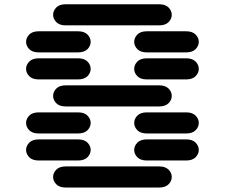

<svg xmlns="http://www.w3.org/2000/svg" viewBox="-20 -881 1040 888"><path d="M284.2 -13.7Q254.9 -13.7 240.2 -28.8Q225.6 -43.9 225.6 -62.5Q225.6 -81.1 240.2 -96.2Q254.9 -111.3 284.2 -111.3H715.8Q745.1 -111.3 759.8 -96.2Q774.4 -81.1 774.4 -62.5Q774.4 -43.9 759.8 -28.8Q745.1 -13.7 715.8 -13.7ZM159.2 -138.7Q129.9 -138.7 115.2 -153.8Q100.6 -168.9 100.6 -187.5Q100.6 -206.1 115.2 -221.2Q129.9 -236.3 159.2 -236.3H340.8Q370.1 -236.3 384.8 -221.2Q399.4 -206.1 399.4 -187.5Q399.4 -168.9 384.8 -153.8Q370.1 -138.7 340.8 -138.7ZM659.2 -138.7Q629.9 -138.7 615.2 -153.8Q600.6 -168.9 600.6 -187.5Q600.6 -206.1 615.2 -221.2Q629.9 -236.3 659.2 -236.3H840.8Q870.1 -236.3 884.8 -221.2Q899.4 -206.1 899.4 -187.5Q899.4 -168.9 884.8 -153.8Q870.1 -138.7 840.8 -138.7ZM159.2 -263.7Q129.9 -263.7 115.2 -278.8Q100.6 -293.9 100.6 -312.5Q100.6 -331.1 115.2 -346.2Q129.9 -361.3 159.2 -361.3H340.8Q370.1 -361.3 384.8 -346.2Q399.4 -331.1 399.4 -312.5Q399.4 -293.9 384.8 -278.8Q370.1 -263.7 340.8 -263.7ZM659.2 -263.7Q629.9 -263.7 615.2 -278.8Q600.6 -293.9 600.6 -312.5Q600.6 -331.1 615.2 -346.2Q629.9 -361.3 659.2 -361.3H840.8Q870.1 -361.3 884.8 -346.2Q899.4 -331.1 899.4 -312.5Q899.4 -293.9 884.8 -278.8Q870.1 -263.7 840.8 -263.7ZM284.2 -388.7Q254.9 -388.7 240.2 -403.8Q225.6 -418.9 225.6 -437.5Q225.6 -456.1 240.2 -471.2Q254.9 -486.3 284.2 -486.3H715.8Q745.1 -486.3 759.8 -471.2Q774.4 -456.1 774.4 -437.5Q774.4 -418.9 759.8 -403.8Q745.1 -388.7 715.8 -388.7ZM159.2 -513.7Q129.9 -513.7 115.2 -528.8Q100.6 -543.9 100.6 -562.5Q100.6 -581.1 115.2 -596.2Q129.9 -611.3 159.2 -611.3H340.8Q370.1 -611.3 384.8 -596.2Q399.4 -581.1 399.4 -562.5Q399.4 -543.9 384.8 -528.8Q370.1 -513.7 340.8 -513.7ZM659.2 -513.7Q629.9 -513.7 615.2 -528.8Q600.6 -543.9 600.6 -562.5Q600.6 -581.1 615.2 -596.2Q629.9 -611.3 659.2 -611.3H840.8Q870.1 -611.3 884.8 -596.2Q899.4 -581.1 899.4 -562.5Q899.4 -543.9 884.8 -528.8Q870.1 -513.7 840.8 -513.7ZM159.2 -638.7Q129.9 -638.7 115.2 -653.8Q100.6 -668.9 100.6 -687.5Q100.6 -706.1 115.2 -721.2Q129.9 -736.3 159.2 -736.3H340.8Q370.1 -736.3 384.8 -721.2Q399.4 -706.1 399.4 -687.5Q399.4 -668.9 384.8 -653.8Q370.1 -638.7 340.8 -638.7ZM659.2 -638.7Q629.9 -638.7 615.2 -653.8Q600.6 -668.9 600.6 -687.5Q600.6 -706.1 615.2 -721.2Q629.9 -736.3 659.2 -736.3H840.8Q870.1 -736.3 884.8 -721.2Q899.4 -706.1 899.4 -687.5Q899.4 -668.9 884.8 -653.8Q870.1 -638.7 840.8 -638.7ZM284.2 -763.7Q254.9 -763.7 240.2 -778.8Q225.6 -793.9 225.6 -812.5Q225.6 -831.1 240.2 -846.2Q254.9 -861.3 284.2 -861.3H715.8Q745.1 -861.3 759.8 -846.2Q774.4 -831.1 774.4 -812.5Q774.4 -793.9 759.8 -778.8Q745.1 -763.7 715.8 -763.7Z"/></svg>

Font: Sixtyfour Normal
Style: Regular
Weight: 400
Monospace: yes
Designer: Jens Kutilek
Foundry: Jens Kutilek
Version: Version 2.000